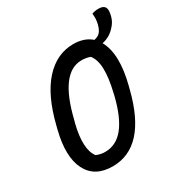

<svg xmlns="http://www.w3.org/2000/svg" viewBox="-193 -968 1071 1130"><g transform="rotate(-30 342.5 -403.0)"><path d="M404 -720Q479 -720 525 -679Q539 -681 551 -688Q577 -702 588 -747Q597 -781 592 -818Q601 -822 612 -824Q623 -826 638 -826Q665 -826 677 -812.5Q689 -799 683 -767Q677 -729 657 -703Q637 -677 612 -660Q585 -643 557 -638Q614 -536 565 -344L559 -321Q473 20 248 20Q126 20 79 -73Q32 -166 73 -330L79 -354Q124 -536 208 -628Q292 -720 404 -720ZM181 -311Q142 -152 192 -88Q208 -82 221.5 -79Q235 -76 251 -76Q327 -76 379 -141Q431 -206 463 -337L467 -355Q488 -444 486.5 -506Q485 -568 457 -603Q431 -613 398 -613Q254 -613 186 -328Z"/></g></svg>

Font: Recursive Mn Csl St Med
Style: Italic
Weight: 500
Italic angle: -15°
Monospace: yes
Version: Version 1.079;hotconv 1.0.112;makeotfexe 2.5.65598; ttfautoh